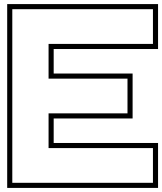

<svg xmlns="http://www.w3.org/2000/svg" viewBox="-20 -830 794 940"><path d="M643.8 -785H728.8V-615H643.8H217.8V-445H506.4H604.2V-275H506.4H217.8V-105H643.8H728.8V65H643.8H125.2H40.2V-20V-275V-445V-700V-785H125.2ZM753.8 -810H15.2V90H753.8V-130H242.8V-250H629.2V-470H242.8V-590H753.8Z"/></svg>

Font: Nordica Plus
Style: NordicaClassicBkExtOl
Weight: 900
Version: Version 1.01